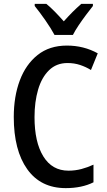

<svg xmlns="http://www.w3.org/2000/svg" viewBox="-20 -960 550 990"><path d="M328 -635Q271 -635 233 -598Q195 -561 176.5 -498Q158 -435 158 -356Q158 -227 203.5 -153.5Q249 -80 333 -80Q368 -80 400 -88.5Q432 -97 462 -111V-20Q402 10 319 10Q190 10 120.5 -87.5Q51 -185 51 -357Q51 -462 82 -545Q113 -628 174 -676.5Q235 -725 325 -725Q412 -725 484 -685L449 -599Q423 -615 393 -625Q363 -635 328 -635ZM261 -780Q244 -812 214.5 -854.5Q185 -897 159 -929V-940H219Q240 -923 263 -899.5Q286 -876 309 -850Q334 -878 354 -898Q374 -918 399 -940H459V-929Q443 -909 423.5 -883Q404 -857 385.5 -829.5Q367 -802 356 -780Z"/></svg>

Font: Noto Sans Hebrew Condensed Medium
Style: Regular
Weight: 500
Width: 3
Designer: Monotype Design Team
Foundry: Monotype Imaging Inc.
Version: Version 2.004; ttfautohint (v1.8.4.7-5d5b)